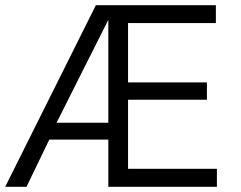

<svg xmlns="http://www.w3.org/2000/svg" viewBox="-31 -720 928 740"><path d="M-11 0 338.5 -700H801V-631H462.5V-402.5H766.5V-335.5H462.5V-69.5H805V0H386.5V-182H159L71 0ZM187 -247H386.5V-643.5Z"/></svg>

Font: Geologica ExtraLight
Style: Regular
Weight: 200
Designer: Sindre Bremnes, Frode Helland
Foundry: Monokrom Skriftforlag AS
Version: Version 1.010; ttfautohint (v1.8.4.7-5d5b);gftools[0.9.28]